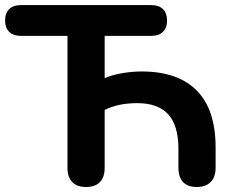

<svg xmlns="http://www.w3.org/2000/svg" viewBox="-23 -725 916 753"><path d="M241.7 -66.4V-584.3H58.8Q29.3 -584.3 13.1 -600Q-3 -615.8 -3 -645Q-3 -673.5 13.1 -689.3Q29.3 -705 58.8 -705H570.4Q599.9 -705 616 -689.3Q632.2 -673.5 632.2 -645Q632.2 -615.8 616 -600Q599.9 -584.3 570.4 -584.3H387.5V-418.3Q413.3 -430.1 452.9 -437.4Q492.6 -444.7 532.9 -444.7Q674.3 -444.7 748.5 -370Q822.6 -295.4 822.6 -146V-66.6Q822.6 -31.1 803.3 -11.3Q784.1 8.4 748.8 8.4Q713.5 8.4 695.1 -10.9Q676.8 -30.3 676.8 -66.6V-140Q676.8 -233.7 636.4 -277.1Q595.9 -320.5 515.3 -320.5Q440.2 -320.5 387.5 -293.8V-66.4Q387.5 -30.1 368.7 -10.8Q350 8.4 314.7 8.4Q279.4 8.4 260.5 -10.9Q241.7 -30.3 241.7 -66.4Z"/></svg>

Font: SN Pro Thin
Style: Regular
Weight: 200
Designer: Tobias Whetton
Foundry: Supernotes
Version: Version 1.003;Glyphs 3.3 (3324)